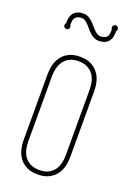

<svg xmlns="http://www.w3.org/2000/svg" viewBox="-136 -735 548 797"><g transform="rotate(20 138.0 -336.5)"><path d="M55.2 -105Q55.2 -87.4 59.3 -70.3Q63.5 -53.2 73 -39.8Q82.5 -26.4 98.6 -18.1Q114.7 -9.8 138.2 -9.8Q162.1 -9.8 178.2 -18.1Q194.3 -26.4 203.9 -39.8Q213.4 -53.2 217.3 -70.3Q221.2 -87.4 221.2 -105V-395Q221.2 -412.1 217.3 -429.2Q213.4 -446.3 203.9 -459.7Q194.3 -473.1 178.2 -481.7Q162.1 -490.2 138.2 -490.2Q114.7 -490.2 98.6 -481.7Q82.5 -473.1 73 -459.7Q63.5 -446.3 59.3 -429.2Q55.2 -412.1 55.2 -395ZM241.2 -105Q241.2 -83.5 236.1 -63Q231 -42.5 218.8 -26.4Q206.5 -10.3 187 -0.2Q167.5 9.8 138.2 9.8Q108.9 9.8 89.1 -0.2Q69.3 -10.3 57.4 -26.4Q45.4 -42.5 40.3 -63Q35.2 -83.5 35.2 -105V-395Q35.2 -416.5 40.3 -437Q45.4 -457.5 57.4 -473.6Q69.3 -489.7 89.1 -499.8Q108.9 -509.8 138.2 -509.8Q167.5 -509.8 187 -499.8Q206.5 -489.7 218.8 -473.6Q231 -457.5 236.1 -437Q241.2 -416.5 241.2 -395ZM241.2 -653.8Q241.2 -638.2 236.8 -627.4Q232.4 -616.7 225.1 -610.1Q217.8 -603.5 207.8 -600.8Q197.8 -598.1 187 -598.1Q174.8 -598.1 165 -603Q155.3 -607.9 147.5 -615Q139.6 -622.1 132.8 -630.6Q126 -639.2 119.1 -646.2Q112.3 -653.3 105 -658.2Q97.7 -663.1 88.4 -663.1Q74.7 -663.1 64.5 -655.8Q54.2 -648.4 54.2 -627V-619.1Q57.1 -616.2 57.1 -610.8Q57.1 -605.5 53.5 -601.8Q49.8 -598.1 44.4 -598.1Q39.1 -598.1 35.2 -601.8Q31.2 -605.5 31.2 -610.8Q31.2 -617.7 35.2 -620.1V-627Q35.2 -643.6 39.8 -654.3Q44.4 -665 52.2 -671.4Q60.1 -677.7 69.8 -680.4Q79.6 -683.1 89.4 -683.1Q101.6 -683.1 111.1 -678.2Q120.6 -673.3 128.4 -666.3Q136.2 -659.2 143.1 -650.6Q149.9 -642.1 157 -635Q164.1 -627.9 171.4 -623Q178.7 -618.2 188 -618.2Q201.7 -618.2 211.9 -625.2Q222.2 -632.3 222.2 -653.8V-661.1Q219.2 -665.5 219.2 -669.9Q219.2 -675.3 223.1 -679.2Q227.1 -683.1 232.4 -683.1Q237.8 -683.1 241.5 -679.2Q245.1 -675.3 245.1 -669.9Q245.1 -666.5 243.9 -664.3Q242.7 -662.1 241.2 -660.2Z"/></g></svg>

Font: Wire One
Style: Regular
Weight: 400
Designer: Alexei Vanyashin, Gayaneh Bagdasaryan
Foundry: Cyreal Type Foundry
Version: Version 1.000